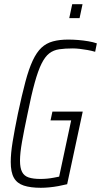

<svg xmlns="http://www.w3.org/2000/svg" viewBox="-20 -884 480 912"><path d="M174 8Q125 8 93 -2.5Q61 -13 46 -39.5Q31 -66 31 -115Q31 -155 40 -210.5Q49 -266 65 -344Q84 -433 100.5 -495Q117 -557 135.5 -596.5Q154 -636 177 -657.5Q200 -679 231.5 -687.5Q263 -696 304 -696Q327 -696 351.5 -694Q376 -692 399.5 -688Q423 -684 440 -678L432 -638Q415 -643 395.5 -646.5Q376 -650 358 -652Q340 -654 326 -654Q289 -654 261.5 -650Q234 -646 214 -630.5Q194 -615 177.5 -582Q161 -549 145 -491.5Q129 -434 111 -344Q94 -264 84.5 -210Q75 -156 75 -121Q75 -86 85 -67Q95 -48 116.5 -41Q138 -34 172 -34Q188 -34 204 -35.5Q220 -37 235.5 -40Q251 -43 261 -45L318 -312H220L229 -354H373L299 -9Q279 -4 257 0Q235 4 213.5 6Q192 8 174 8ZM309 -798 323 -864H372L358 -798Z"/></svg>

Font: Saira Condensed ExtraLight
Style: Italic
Weight: 250
Width: 3
Italic angle: -12°
Designer: Hector Gatti with collaboration of the Omnibus-Type team
Foundry: Omnibus-Type
Version: Version 1.101